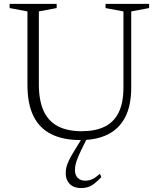

<svg xmlns="http://www.w3.org/2000/svg" viewBox="-20 -702 808 976"><path d="M607.5 -258V-644L516.5 -661V-682.5H738V-661L647 -644V-256.5Q647 -165 616.2 -106Q585.5 -47 527.8 -18.5Q470 10 389.5 10Q301.5 10 241.2 -19.8Q181 -49.5 150.2 -111.8Q119.5 -174 119.5 -270.5V-644L29 -661V-682.5H268V-661L177.5 -644V-274Q177.5 -193 201 -140Q224.5 -87 273 -61Q321.5 -35 395.5 -35Q464 -35 511.2 -57.8Q558.5 -80.5 583 -129.8Q607.5 -179 607.5 -258ZM395 56.5Q381.5 84.5 374 103.5Q366.5 122.5 363.8 136.2Q361 150 361 163.5Q361 188.5 375.5 202.5Q390 216.5 414 216.5Q432.5 216.5 449.2 208.8Q466 201 488 181.5L495 198.5Q475.5 219 459.2 231.5Q443 244 427 249Q411 254 392.5 254Q355 254 334.5 233.2Q314 212.5 314 178.5Q314 164.5 317.2 149.5Q320.5 134.5 330.2 113.8Q340 93 359 62.5L405 -12.5H429Z"/></svg>

Font: Newsreader Light
Style: Regular
Weight: 300
Designer: Hugues Gentile
Foundry: Production Type
Version: Version 1.003